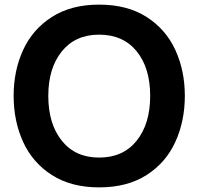

<svg xmlns="http://www.w3.org/2000/svg" viewBox="-20 -797 860 831"><path d="M39 -382Q39 -491 80 -580.5Q121 -670 204.5 -723.5Q288 -777 409 -777Q531 -777 614.5 -723.5Q698 -670 739 -580.5Q780 -491 780 -382Q780 -273 739 -183Q698 -93 614.5 -39.5Q531 14 409 14Q288 14 204.5 -39.5Q121 -93 80 -183Q39 -273 39 -382ZM630 -382Q630 -503 571.5 -575Q513 -647 409 -647Q306 -647 247.5 -574.5Q189 -502 189 -382Q189 -261 247.5 -188Q306 -115 409 -115Q513 -115 571.5 -188Q630 -261 630 -382Z"/></svg>

Font: Open Sauce Sans
Style: Bold
Weight: 700
Designer: Alfredo Marco Pradil
Foundry: Creative Sauce Fz LLC
Version: Version 1.477